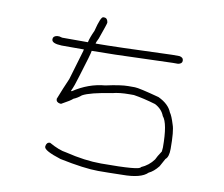

<svg xmlns="http://www.w3.org/2000/svg" viewBox="-85 -743 1170 1005"><g transform="rotate(10 500.0 -240.5)"><path d="M390.6 -638.7Q406.2 -638.7 410.2 -617.2V-613.3Q410.2 -607.4 380.9 -525.4Q369.1 -502 369.1 -496.1H371.1Q463.9 -496.1 773.4 -507.8H812.5Q834 -504.4 834 -486.3Q834 -470.7 812.5 -466.8H785.2L480.5 -457Q391.6 -455.1 355.5 -455.1Q355.5 -443.8 314.5 -312.5Q298.8 -258.3 285.2 -230.5L289.1 -228.5Q368.7 -281.7 457 -289.1Q536.1 -306.6 576.2 -306.6H611.3Q633.3 -306.6 742.2 -277.3Q797.9 -251 814.5 -209Q826.2 -193.4 839.8 -148.4Q851.6 -117.2 851.6 -21.5Q851.6 22 834 35.2L810.5 78.1Q785.6 109.4 759.8 121.1Q725.1 156.2 625 156.2Q548.3 158.2 498 158.2Q424.8 158.2 293 130.9Q203.1 102.5 203.1 82V78.1Q206.5 56.6 224.6 56.6Q278.3 86.9 316.4 91.8Q419.9 117.2 505.9 117.2Q714.8 117.2 714.8 99.6Q755.9 82 781.2 46.9Q788.1 30.8 808.6 0Q810.5 -13.2 810.5 -21.5Q810.5 -149.9 781.2 -183.6Q768.1 -218.8 730.5 -238.3Q664.6 -257.8 613.3 -265.6H589.8Q536.6 -265.6 500 -255.9Q384.8 -238.3 345.7 -216.8Q325.7 -199.7 304.7 -191.4Q295.4 -181.2 246.1 -154.3H240.2Q218.8 -157.7 218.8 -175.8Q242.2 -236.3 265.6 -289.1L312.5 -447.3Q312.5 -451.7 314.5 -455.1H195.3Q142.6 -457 142.6 -478.5V-480.5Q142.6 -496.1 164.1 -500H175.8Q189.9 -496.1 191.4 -496.1H328.1Q333.5 -521.5 351.6 -560.5Q371.1 -638.7 384.8 -638.7Z"/></g></svg>

Font: CEF Fonts CJK Mono
Style: Regular
Weight: 400
Designer: PartyBoss (派对大魔王)
Version: Release 2.25